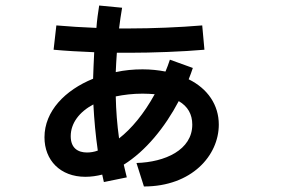

<svg xmlns="http://www.w3.org/2000/svg" viewBox="-20 -596 1040 695"><path d="M184 -504 174 -416C217 -412 269 -409 321 -407C319 -371 318 -337 317 -311C216 -270 141 -194 141 -99C141 -16 198 44 289 44C310 44 330 41 350 36L356 63L439 46C435 31 432 16 428 0C507 -49 577 -135 627 -230C660 -211 676 -182 676 -145C676 -53 577 -9 474 -6L501 79C674 79 772 -33 772 -145C772 -216 732 -275 663 -309C669 -323 673 -336 678 -350L595 -380C590 -365 585 -351 579 -337C553 -342 526 -345 496 -345C463 -345 431 -342 399 -335C400 -356 401 -380 403 -405H448C531 -405 641 -409 720 -416L712 -504C630 -497 530 -493 448 -493H411C414 -519 418 -544 422 -568L339 -576C335 -551 331 -523 329 -495C279 -497 229 -500 184 -504ZM236 -103C236 -150 267 -191 318 -218C321 -162 326 -106 334 -51C321 -46 307 -44 295 -44C262 -44 236 -60 236 -103ZM399 -247C428 -253 461 -257 496 -257C512 -257 526 -256 540 -255C501 -184 456 -130 411 -95C404 -145 400 -196 399 -247Z"/></svg>

Font: KT Kiyosuna Sans Bold
Style: Regular
Weight: 700
Designer: [Zen Kaku Gothic] Yoshimichi Ohira
Version: Version 1.010;Glyphs 3.1.2 (3151)